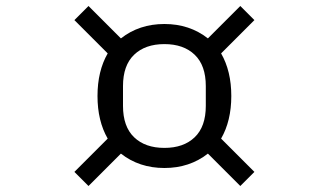

<svg xmlns="http://www.w3.org/2000/svg" viewBox="-20 -686 1096 640"><path d="M275 -66 228 -113 339 -224Q305 -283 305 -366Q305 -449 339 -508L228 -619L275 -666L383 -558Q444 -606 528 -606Q612 -606 673 -558L781 -666L828 -619L717 -508Q751 -449 751 -366Q751 -283 717 -224L828 -113L781 -66L673 -174Q612 -126 528 -126Q444 -126 383 -174ZM666 -333V-399Q666 -468 629 -503.5Q592 -539 528 -539Q464 -539 427 -503.5Q390 -468 390 -399V-333Q390 -264 427 -228.5Q464 -193 528 -193Q592 -193 629 -228.5Q666 -264 666 -333Z"/></svg>

Font: PlemolJP
Style: Regular
Weight: 400
Monospace: yes
Version: v2.0.4; ttfautohint (v1.8.4.7-5d5b-dirty) -l 6 -r 45 -G 200 